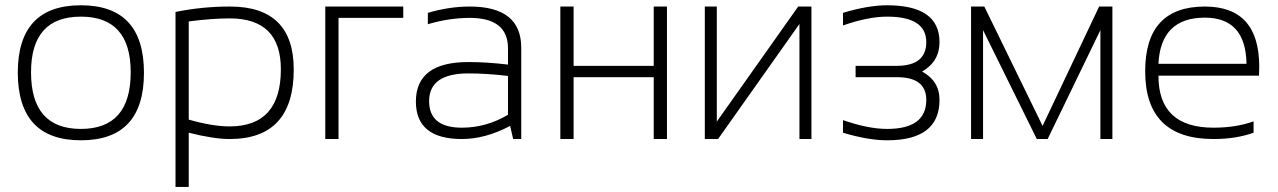

<svg xmlns="http://www.w3.org/2000/svg" viewBox="-20 -538 4947 743"><path d="M48.8 -256.3Q48.8 -517.6 293 -517.6Q537.1 -517.6 537.1 -256.3Q537.1 4.9 293 4.9Q49.8 4.9 48.8 -256.3ZM293 -39.1Q485.8 -39.1 485.8 -258.3Q485.8 -473.6 293 -473.6Q100.1 -473.6 100.1 -258.3Q100.1 -39.1 293 -39.1Z M710.4 -75.2Q802.7 -48.8 868.2 -48.8Q1066.9 -48.8 1066.9 -270Q1066.9 -466.8 869.1 -466.8Q800.8 -466.8 710.4 -455.1ZM659.2 -491.7Q761.2 -512.7 870.1 -512.7Q1116.7 -512.7 1116.7 -269Q1116.7 0 868.7 0Q807.1 0 710.4 -24.4V185.5H659.2Z M1238.8 0V-512.7H1540.5V-468.8H1290V0Z M1589.4 -145Q1589.4 -297.9 1792.5 -297.9Q1864.3 -297.9 1945.8 -288.1V-351.1Q1945.8 -468.8 1797.9 -468.8Q1718.8 -468.8 1635.7 -444.3V-488.3Q1718.8 -512.7 1797.9 -512.7Q1997.1 -512.7 1997.1 -353.5V0H1965.8L1954.1 -50.8Q1857.9 0 1767.6 0Q1589.4 0 1589.4 -145ZM1792.5 -253.9Q1640.6 -253.9 1640.6 -146.5Q1640.6 -43.9 1767.6 -43.9Q1861.3 -43.9 1945.8 -93.8V-244.1Q1864.3 -253.9 1792.5 -253.9Z M2148.4 0V-512.7H2199.7V-283.2H2509.8V-512.7H2561V0H2509.8V-239.3H2199.7V0Z M3073.7 0V-445.3L2758.8 0H2707.5V-512.7H2753.9V-67.4L3068.8 -512.7H3120.1V0Z M3242.2 -488.3Q3339.8 -517.6 3413.1 -517.6Q3615.7 -517.6 3615.7 -375Q3615.7 -299.8 3548.3 -261.2Q3615.7 -224.6 3615.7 -151.4Q3615.7 4.9 3413.1 4.9Q3339.8 4.9 3242.2 -24.4V-73.2Q3339.8 -39.1 3413.1 -39.1Q3564.5 -39.1 3564.5 -151.4Q3564.5 -239.3 3451.2 -239.3H3291V-283.2H3449.7Q3564.5 -283.2 3564.5 -375Q3564.5 -473.6 3413.1 -473.6Q3339.8 -473.6 3242.2 -439.5Z M3737.8 0V-512.7H3789.1L4014.6 -50.8L4233.4 -512.7H4284.7V0H4238.3V-421.4L4034.2 0H3992.2L3784.2 -421.4V0Z M4642.6 -512.7Q4853 -512.7 4853 -279.8Q4853 -263.2 4852.1 -245.1H4462.9Q4462.9 -43.9 4675.8 -43.9Q4763.2 -43.9 4831.1 -68.4V-24.4Q4763.2 0 4675.8 0Q4411.6 0 4411.6 -262.2Q4411.6 -512.7 4642.6 -512.7ZM4462.9 -291H4803.7Q4800.8 -469.7 4642.6 -469.7Q4471.7 -469.7 4462.9 -291Z"/></svg>

Font: Sansation Light
Style: Light
Weight: 300
Designer: Bernd Montag
Version: Version 1.301